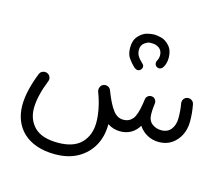

<svg xmlns="http://www.w3.org/2000/svg" viewBox="-118 -760 1367 1183"><g transform="rotate(15 565.5 -168.5)"><path d="M52.7 26.4C52.7 168 147.5 267.6 324.2 267.6C380.9 267.6 429.2 256.3 469.7 233.4C550.3 188 595.2 106.4 595.2 7.3V2.9C619.1 19 645.5 27.3 675.3 27.3C727.1 27.3 766.6 4.9 793.9 -39.6C821.8 2.9 868.7 29.3 922.9 29.3C954.1 29.3 981.4 21.5 1004.4 5.9C1050.8 -25.4 1077.1 -80.1 1077.1 -140.6C1077.1 -181.6 1074.2 -210.4 1066.9 -250C1063.5 -269.5 1045.9 -279.8 1030.8 -279.8C1028.8 -279.8 1026.9 -279.8 1024.4 -279.3C1004.9 -275.9 994.6 -258.3 994.6 -244.1C994.6 -241.7 994.6 -239.3 995.1 -236.8C1000.5 -207 1002.9 -176.3 1002.9 -144.5C1002.9 -115.7 995.6 -92.3 981.4 -73.2C966.8 -54.2 945.8 -44.9 918.9 -44.9C896 -44.9 876 -51.8 859.4 -64.9C842.3 -78.1 834 -99.1 834 -127C834 -145 834.5 -159.2 836.9 -177.2C837.4 -182.6 838.4 -188 838.9 -193.8V-195.3C838.9 -195.8 838.9 -196.3 839.4 -197.3V-197.8C839.4 -198.2 839.4 -198.7 838.9 -200.2V-203.1C836.9 -217.3 825.7 -230 810.5 -231.4C809.1 -231.9 807.6 -231.9 806.2 -231.9C789.1 -231.9 774.4 -219.7 772.5 -202.6C771 -193.4 770 -185.1 769 -177.7C761.2 -126.5 750 -91.8 735.4 -73.7C720.2 -55.7 700.7 -46.9 676.3 -46.9C650.4 -46.9 628.4 -59.1 610.4 -83C591.8 -106.9 571.8 -146 550.8 -201.2C543.5 -220.2 526.4 -224.6 516.6 -224.6C512.2 -224.6 507.8 -223.6 503.4 -222.2C485.4 -214.8 480.5 -197.3 480.5 -187C480.5 -182.6 481 -178.7 482.4 -174.3L483.4 -171.4C507.3 -110.4 521 -42.5 521 12.2C521 66.4 504.9 110.4 472.2 144C439.5 177.7 389.6 194.3 323.7 194.3C255.9 194.3 206.1 178.7 174.3 147.5C142.6 116.2 126.5 75.7 126.5 26.4C126.5 -27.8 143.1 -91.3 168.9 -156.2C170.9 -160.6 171.9 -165.5 171.9 -169.9C171.9 -179.7 167.5 -196.3 148.4 -204.1C144 -205.6 139.6 -206.5 135.3 -206.5C125.5 -206.5 108.4 -202.6 100.6 -183.6C70.8 -107.9 52.7 -37.6 52.7 26.4ZM602.5 -488.3C602.5 -459.5 608.4 -437 620.6 -420.4C632.3 -403.8 645.5 -388.7 659.7 -375.5C670.9 -365.2 681.6 -365.2 684.1 -365.2C689.9 -365.2 695.3 -367.2 699.7 -371.6C710.9 -381.3 710 -392.1 710 -394C710 -400.4 707.5 -405.3 703.1 -409.7C675.3 -436.5 658.2 -454.6 658.2 -488.3C658.2 -507.8 665 -522.5 678.7 -532.7C691.9 -542.5 703.1 -547.4 712.4 -547.9H726.6C744.1 -547.9 759.8 -543 772.9 -533.2C786.1 -522.9 793 -508.3 793 -488.3C793 -474.1 789.6 -461.4 782.7 -451.2C780.8 -446.8 779.8 -442.4 779.8 -438C779.8 -432.6 780.3 -421.4 793.5 -413.6C798.3 -411.1 802.7 -409.7 807.1 -409.7C814.5 -409.7 826.7 -414.1 834 -428.2C843.8 -444.8 848.6 -464.8 848.6 -488.3C848.6 -519 840.3 -543.9 823.7 -562.5C807.1 -580.6 789.6 -592.3 771.5 -596.7C753.4 -601.1 738.3 -603.5 726.1 -603.5C713.9 -603.5 698.2 -601.1 680.2 -596.7C661.6 -591.8 644 -580.1 627.4 -562C610.8 -543.5 602.5 -519 602.5 -488.3Z"/></g></svg>

Font: Mikhak
Style: Regular
Weight: 400
Designer: Amin Abedi
Version: Version 3.2